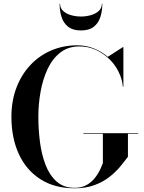

<svg xmlns="http://www.w3.org/2000/svg" viewBox="-20 -1004 774 1034"><path d="M303.5 -984Q303.5 -960 320.2 -944.8Q337 -929.5 363 -922.2Q389 -915 416 -915Q443 -915 469 -922.2Q495 -929.5 511.8 -944.8Q528.5 -960 528.5 -984H531Q531 -945 520.5 -912.2Q510 -879.5 485 -859.8Q460 -840 416 -840Q372.5 -840 347.2 -859.8Q322 -879.5 311.5 -912.2Q301 -945 301 -984ZM429 -286.5H724V-283.5H669V-160Q651 -135.5 626.8 -106.2Q602.5 -77 568.5 -50.5Q534.5 -24 488.5 -7Q442.5 10 381.5 10Q274 10 197.8 -38.8Q121.5 -87.5 81.5 -174.2Q41.5 -261 41.5 -375Q41.5 -460.5 68.2 -531Q95 -601.5 143 -653Q191 -704.5 255.8 -732.2Q320.5 -760 396.5 -760Q443.5 -760 485.5 -743.2Q527.5 -726.5 560.5 -698L641.5 -750H644.5V-537.5H641.5Q639 -567 628 -596Q624 -607 618.5 -617.5Q589.5 -676.5 532.2 -715.2Q475 -754 408 -754Q347 -754 304.8 -721Q262.5 -688 236.5 -632.8Q210.5 -577.5 198.5 -510.2Q186.5 -443 186.5 -375Q186.5 -307 195.2 -239.2Q204 -171.5 225.5 -115.8Q247 -60 285 -26.2Q323 7.5 381.5 7.5Q420.5 7.5 447.5 -8.2Q474.5 -24 492 -46.8Q509.5 -69.5 519.5 -91.2Q529.5 -113 534 -125V-283.5H429Z"/></svg>

Font: Bodoni* 72pt Medium
Style: Regular
Weight: 500
Version: Version 2.3